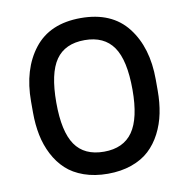

<svg xmlns="http://www.w3.org/2000/svg" viewBox="-84 -833 918 934"><g transform="rotate(-10 375.0 -366.5)"><path d="M67 -338V-393Q67 -552 144.5 -651.5Q222 -751 375 -751Q528 -751 605.5 -651.5Q683 -552 683 -393V-338Q683 -279 672.5 -227Q662 -175 638.5 -129.5Q615 -84 580 -51.5Q545 -19 492.5 -0.5Q440 18 375 18Q310 18 257.5 -0.5Q205 -19 170 -51.5Q135 -84 111.5 -129.5Q88 -175 77.5 -227Q67 -279 67 -338ZM375 -91Q471 -91 517 -157Q563 -223 563 -364Q563 -510 517 -576Q471 -642 375 -642Q278 -642 232.5 -576.5Q187 -511 187 -366Q187 -223 232.5 -157Q278 -91 375 -91Z"/></g></svg>

Font: Cazoo Sans Medium
Style: Regular
Weight: 500
Designer: Jonathan Barnbrook, Julián Moncada
Foundry: Barnbrook Fonts
Version: Version 2.000;Glyphs 3.3 (3337)